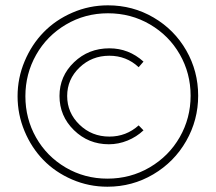

<svg xmlns="http://www.w3.org/2000/svg" viewBox="-20 -709 810 720"><path d="M382.8 -8.8Q313 -8.8 250.2 -35.9Q187.5 -63 142.8 -108.9Q98.1 -154.8 72 -217.3Q45.9 -279.8 45.9 -348.1Q45.9 -416.5 72.3 -479.2Q98.6 -542 143.6 -588.1Q188.5 -634.3 251.5 -661.6Q314.5 -689 384.8 -689Q478 -689 555.9 -643.3Q633.8 -597.7 678.5 -519.8Q723.1 -441.9 723.1 -350.1Q723.1 -258.8 678.2 -180.2Q633.3 -101.6 554.7 -55.2Q476.1 -8.8 382.8 -8.8ZM382.8 -39.1Q469.2 -39.1 541.3 -81.3Q613.3 -123.5 654.1 -194.8Q694.8 -266.1 694.8 -350.1Q694.8 -434.1 654.3 -504.9Q613.8 -575.7 542.5 -617.4Q471.2 -659.2 384.8 -659.2Q298.8 -659.2 227.3 -616.9Q155.8 -574.7 115.5 -503.4Q75.2 -432.1 75.2 -348.1Q75.2 -264.2 115.2 -193.4Q155.3 -122.6 226.3 -80.8Q297.4 -39.1 382.8 -39.1ZM388.2 -168Q311.5 -168 257.3 -220.9Q203.1 -273.9 203.1 -349.1Q203.1 -423.3 257.6 -475.6Q312 -527.8 390.1 -527.8Q462.9 -527.8 518.1 -478L500 -457Q454.1 -500 390.1 -500Q324.2 -500 278.1 -455.8Q231.9 -411.6 231.9 -349.1Q231.9 -286.1 278.1 -241.5Q324.2 -196.8 390.1 -196.8Q453.1 -196.8 500 -238.8L518.1 -220.2Q492.2 -195.8 458.3 -181.9Q424.3 -168 388.2 -168Z"/></svg>

Font: Montserrat-Arabic ExtraLight
Style: Regular
Weight: 275
Designer: Mohamed Gaber
Foundry: Kief Type Foundry
Version: Version 5.008;PS 005.008;hotconv 1.0.88;makeotf.lib2.5.64775